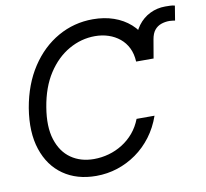

<svg xmlns="http://www.w3.org/2000/svg" viewBox="-82 -827 995 926"><g transform="rotate(-10 416.0 -363.5)"><path d="M686.5 -500H602.5L618.2 -590.8Q626.5 -637.7 650.9 -670.4Q675.3 -703.1 710.2 -720.2Q745.1 -737.3 785.2 -737.3Q797.4 -737.3 810.1 -736.8Q822.8 -736.3 832 -733.4L820.3 -662.1Q815.4 -663.1 808.3 -663.8Q801.3 -664.6 793 -665Q771 -665 752 -658.2Q732.9 -651.4 720 -635.5Q707 -619.6 702.1 -590.8ZM316.9 9.8Q222.2 9.8 156 -36.4Q89.8 -82.5 61.5 -167.7Q33.2 -252.9 52.2 -369.1Q71.8 -482.9 126 -565.4Q180.2 -647.9 259 -692.6Q337.9 -737.3 430.2 -737.3Q485.8 -737.3 532.2 -721.2Q578.6 -705.1 613 -674.6Q647.5 -644 666.7 -599.9Q686 -555.7 687 -500H601.1Q599.1 -538.1 585 -566.9Q570.8 -595.7 546.9 -615.2Q522.9 -634.8 492.2 -645Q461.4 -655.3 426.3 -655.3Q358.9 -655.3 298.3 -620.8Q237.8 -586.4 194.8 -520.3Q151.9 -454.1 136.2 -358.4Q120.6 -265.1 140.9 -201.4Q161.1 -137.7 208 -105Q254.9 -72.3 319.8 -72.3Q356.9 -72.3 392.8 -82.3Q428.7 -92.3 460.2 -112.1Q491.7 -131.8 516.1 -160.6Q540.5 -189.5 555.2 -227.5H643.1Q623.5 -171.4 590.3 -127.4Q557.1 -83.5 513.9 -53Q470.7 -22.5 420.7 -6.3Q370.6 9.8 316.9 9.8Z"/></g></svg>

Font: Inter Tight
Style: Italic
Weight: 400
Italic angle: -9.39999°
Designer: Rasmus Andersson
Foundry: rsms
Version: Version 3.002